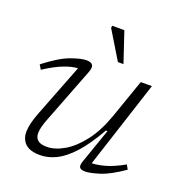

<svg xmlns="http://www.w3.org/2000/svg" viewBox="-132 -846 925 972"><g transform="rotate(20 330.0 -360.0)"><path d="M402.5 -33 468 -221H459.5Q408.5 -131.5 362.2 -81.2Q316 -31 273 -10.5Q230 10 189 10Q133.5 10 108.2 -13.8Q83 -37.5 83 -77.5Q83 -98.5 89.5 -125.8Q96 -153 111.5 -192.5L219 -469Q187.5 -467.5 145 -451.2Q102.5 -435 44.5 -397.5L30 -421.5Q108.5 -482.5 162.5 -502.2Q216.5 -522 246 -522Q272 -522 279.8 -509.2Q287.5 -496.5 275.5 -466.5L160 -168Q141.5 -120.5 141.5 -92Q141.5 -41 205 -41Q249.5 -41 298.8 -69.8Q348 -98.5 392.8 -156.8Q437.5 -215 468.5 -303L541.5 -512H601.5L448.5 -41Q479.5 -41.5 521 -53.2Q562.5 -65 618 -96L631 -72.5Q557.5 -21.5 507 -5.8Q456.5 10 430.5 10Q408 10 401.2 0Q394.5 -10 402.5 -33ZM428 -567.5H398L306.5 -718.5L308 -730.5H373.5Z"/></g></svg>

Font: Newsreader 6pt Light
Style: Italic
Weight: 300
Italic angle: -17°
Designer: Hugues Gentile
Foundry: Production Type
Version: Version 1.003; ttfautohint (v1.8.3)